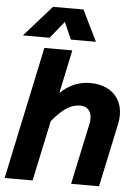

<svg xmlns="http://www.w3.org/2000/svg" viewBox="-63 -1020 776 1068"><g transform="rotate(5 325.0 -486.0)"><path d="M451 -370Q451 -402 434.5 -420Q418 -438 388 -438Q349 -438 313 -415Q277 -392 232 -338L160 0H4L161 -740H317L266 -498Q304 -534 345.5 -551Q387 -568 433 -568Q487 -568 527.5 -548Q568 -528 590 -490.5Q612 -453 612 -404Q612 -379 606 -352L531 0H375L448 -342Q451 -357 451 -370ZM189 -972H359L444 -799H304L262 -894L185 -799H36Z"/></g></svg>

Font: Azeret Mono
Style: Bold Italic
Weight: 700
Italic angle: -12°
Designer: Martin Vácha
Foundry: Displaay
Version: Version 1.000; Glyphs 3.0.3, build 3074